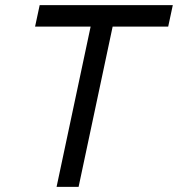

<svg xmlns="http://www.w3.org/2000/svg" viewBox="-20 -730 695 750"><path d="M201 0 334 -626H117L135 -710H655L637 -626H420L287 0Z"/></svg>

Font: Geist Mono
Style: Italic
Weight: 400
Italic angle: -12°
Monospace: yes
Designer: Basement.studio, Andrés Briganti, Mateo Zaragoza
Foundry: Basement.studio, Vercel, Andrés Briganti, Guido Ferreyra, Mateo Zaragoza
Version: Version 1.500